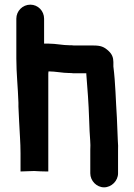

<svg xmlns="http://www.w3.org/2000/svg" viewBox="-20 -757 576 823"><path d="M50 -677V-506C50 -443 57 -380 59 -317V-300C60 -276 61 -255 62 -236C64 -188 68 -147 68 -100V-22L126 -24C141 -23 164 -22 178 -22H187V-438C187 -441 187 -446 188 -451H189C217 -451 249 -444 276 -444C282 -444 288 -444 293 -443H350V-439C355 -377 360 -313 362 -247L364 -195C365 -167 369 -142 367 -115V-14C367 18 394 46 426 46C458 46 486 18 486 -14V-112C487 -125 486 -139 485 -155C484 -186 482 -220 481 -253C476 -327 475 -402 466 -472V-491C466 -510 460 -525 446 -538C426 -557 411 -562 380 -562H297C292 -563 285 -563 278 -563C248 -563 220 -570 189 -570H169V-677C169 -710 143 -737 110 -737C77 -737 50 -710 50 -677Z"/></svg>

Font: Electronic
Style: Nord
Weight: 900
Version: Version 1.011